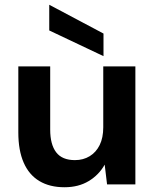

<svg xmlns="http://www.w3.org/2000/svg" viewBox="-20 -775 654 807"><path d="M251 12Q189 12 145.5 -14Q102 -40 79.5 -91.5Q57 -143 57 -218V-496H191V-230Q191 -168 216 -135Q241 -102 295 -102Q330 -102 357 -118.5Q384 -135 399 -165.5Q414 -196 414 -240V-496H549V0H430L420 -83Q396 -40 353 -14Q310 12 251 12ZM415 -539 187 -647V-755L415 -634Z"/></svg>

Font: DM Sans 24pt
Style: Bold
Weight: 700
Designer: Colophon Foundry, Jonny Pinhorn
Foundry: Colophon Foundry
Version: Version 4.004;gftools[0.9.30]